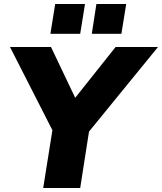

<svg xmlns="http://www.w3.org/2000/svg" viewBox="-20 -940 810 960"><path d="M30 0ZM196 0 242 -289 30 -705H235L356 -451L558 -705H770L425 -282L381 0ZM439 -771 462 -920H611L587 -771ZM232 -771 256 -920H405L381 -771Z"/></svg>

Font: Winston ExtraBold
Style: Italic
Weight: 800
Italic angle: -9°
Designer: Original fonts by Vernon Adams / Changes by Cristiano Sobral
Foundry: Original fonts by Vernon Adams / Changes by Cristiano Sobral
Version: Version 2.503;July 17, 2020;FontCreator 13.0.0.2655 64-bit